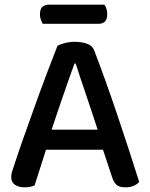

<svg xmlns="http://www.w3.org/2000/svg" viewBox="-20 -793 642 822"><path d="M163 -691Q159 -698 155 -708.5Q151 -719 151 -731Q151 -754 161.5 -763.5Q172 -773 189 -773H427Q439 -756 439 -733Q439 -710 429 -700.5Q419 -691 401 -691ZM421 -152H177L128 1Q119 5 109 7Q99 9 85 9Q60 9 44 -2Q28 -13 28 -35Q28 -46 31 -56.5Q34 -67 39 -80Q52 -122 75.5 -188.5Q99 -255 125.5 -329Q152 -403 179 -474.5Q206 -546 226 -597Q236 -603 257 -608.5Q278 -614 300 -614Q329 -614 352 -606Q375 -598 383 -578Q405 -521 431 -448.5Q457 -376 483 -299Q509 -222 533 -148Q557 -74 576 -14Q567 -4 552.5 2.5Q538 9 518 9Q491 9 479 -1.5Q467 -12 459 -37ZM299 -521Q289 -494 277 -460Q265 -426 252 -388.5Q239 -351 226 -312.5Q213 -274 201 -238H398Q385 -278 371.5 -318.5Q358 -359 345.5 -396Q333 -433 322 -465.5Q311 -498 304 -521Z"/></svg>

Font: Baloo Bhaina 2 Medium
Style: Regular
Weight: 500
Designer: Yesha Goshar, Manish Minz, Shuchita Grover and Ek Type
Foundry: Ek Type
Version: Version 1.640;hotconv 1.0.111;makeotfexe 2.5.65597; ttfautoh